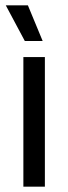

<svg xmlns="http://www.w3.org/2000/svg" viewBox="-20 -703 256 723"><path d="M68 0V-488H149V0ZM85 -683 140.5 -549V-548.5H73.5L2 -682.5V-683Z"/></svg>

Font: Anek Gujarati
Style: Regular
Weight: 400
Designer: Mrunmayee Ghaisas (Gujarati), Yesha Goshar (Latin)
Foundry: Ek Type
Version: Version 1.003